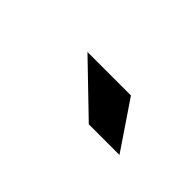

<svg xmlns="http://www.w3.org/2000/svg" viewBox="-1 -927 509 509"><g transform="rotate(45 253.5 -672.5)"><path d="M318 -739 408 -606H293L155 -739Z"/></g></svg>

Font: Rosa Sans
Style: Bold Italic
Weight: 700
Italic angle: -12°
Designer: Pentagram / MCKL
Foundry: Pentagram / MCKL
Version: Version 1.005;September 16, 2019;FontCreator 11.5.0.2425 64-